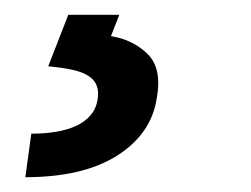

<svg xmlns="http://www.w3.org/2000/svg" viewBox="-20 -23 343 262"><path d="M14.6 218.8 22.7 159.4Q41.2 159.4 56.8 156.8Q72.4 154.1 84.2 148.6Q95.9 143.1 103.3 134.6Q110.8 126.1 112.9 114.3Q115.1 102.6 112.2 94.5Q109.4 86.3 101 80.8Q92.7 75.3 79 72.3Q65.3 69.2 45.8 67.5L73.2 -2.8H142.8L131.4 26.3Q161.9 31.2 181.8 51.1Q201.3 70.7 193.9 111.2Q186.4 159.8 139.9 189.3Q93.4 218.8 14.6 218.8Z"/></svg>

Font: Inter P Medium
Style: Italic
Weight: 500
Italic angle: 9.39999°
Designer: Rasmus Andersson
Foundry: rsms
Version: Version 3.018;git-588b23468